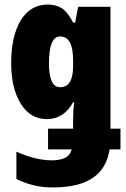

<svg xmlns="http://www.w3.org/2000/svg" viewBox="-20 -583 553 843"><path d="M301 -318V-293Q301 -200 244 -200Q195 -200 195 -305Q195 -423 244 -423Q301 -423 301 -318ZM29 -306Q29 -196 71 -128Q113 -60 185 -60Q260 -60 301 -134H306Q301 -101 301 -58V-18H191V73H295Q286 102 262.5 111.5Q239 121 208 121Q137 121 52 83V203Q86 220 125.5 230Q165 240 213 240Q437 240 461 73H509V-18H465V-553H323L310 -484H301Q278 -529 252.5 -546Q227 -563 190 -563Q113 -563 71 -493.5Q29 -424 29 -306Z"/></svg>

Font: Noto Sans Display Condensed Black
Style: Regular
Weight: 900
Width: 3
Designer: Monotype Design team
Foundry: Monotype Imaging Inc.
Version: 1.000